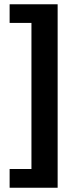

<svg xmlns="http://www.w3.org/2000/svg" viewBox="-20 -756 358 906"><path d="M25.4 129.9V41.5H128.4V-647.9H25.4V-735.8H252V129.9Z"/></svg>

Font: Oxygen
Style: Bold
Weight: 700
Designer: vernon adams
Foundry: Vernon Adams
Version: Version 0.2.3 webfont; ttfautohint (v0.93.3-1d66) -l 8 -r 50